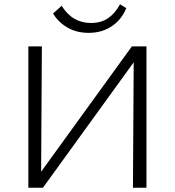

<svg xmlns="http://www.w3.org/2000/svg" viewBox="-20 -874 814 894"><path d="M140 0V-31L594 -658H633V-626L180 0ZM112 0V-658H175L171 0ZM599 0 603 -658H662V0ZM393 -721Q337 -721 294.5 -745.5Q252 -770 227 -811L267 -847Q293 -806 327 -786.5Q361 -767 403 -767Q451 -767 483.5 -789.5Q516 -812 539 -854L568 -836Q546 -782 500 -751.5Q454 -721 393 -721Z"/></svg>

Font: Ysabeau Office Light
Style: Regular
Weight: 300
Designer: Christian Thalmann (Catharsis Fonts)
Version: Version 2.001;gftools[0.9.30]; featfreeze: tnum,lnum,ss02